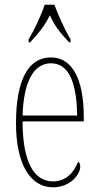

<svg xmlns="http://www.w3.org/2000/svg" viewBox="-20 -786 419 816"><path d="M102 -619V-606H108C144 -645 168 -673 192 -721C214 -673 237 -645 274 -606H280V-619C256 -657 228 -721 211 -766H170C155 -721 125 -657 102 -619ZM205 10C280 10 321 -46 321 -77C321 -90 317 -96 312 -99C296 -57 263 -15 205 -15C125 -15 76 -97 76 -270H336V-291C336 -445 289 -542 197 -542C102 -542 48 -450 48 -262C48 -88 109 10 205 10ZM308 -295H76C80 -431 119 -517 197 -517C276 -517 306 -427 308 -295Z"/></svg>

Font: Noto Serif Armenian ExtraCondensed Thin
Style: Regular
Weight: 100
Width: 2
Designer: Monotype Design Team
Foundry: Monotype Imaging Inc.
Version: Version 2.008